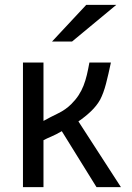

<svg xmlns="http://www.w3.org/2000/svg" viewBox="-20 -782 540 786"><path d="M375 -16 233 -245Q209 -231 190 -223Q171 -215 158 -208V-16H74V-526H158V-287Q187 -303 218 -318Q249 -333 272 -356Q290 -374 302 -392.5Q314 -411 322 -431.5Q330 -452 335.5 -475Q341 -498 346 -526H434Q424 -478 414 -439.5Q404 -401 390 -374Q376 -349 352.5 -326.5Q329 -304 301 -285L475 -16ZM333 -762H456L275 -612H193Z"/></svg>

Font: D2Coding ligature
Style: Regular
Weight: 400
Monospace: yes
Designer: Yong-Rak Park; Jeong-Hwan Yoon; Sang-Min Lee;
Foundry: NHN Corporation
Version: Version 1.3.2; Build 20180524